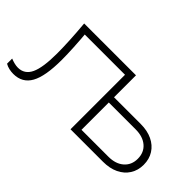

<svg xmlns="http://www.w3.org/2000/svg" viewBox="-61 -912 1273 1273"><g transform="rotate(45 575.5 -275.5)"><path d="M637 -354H917Q979 -354 1025 -332Q1071 -310 1096.5 -270Q1122 -230 1122 -177Q1122 -124 1096.5 -84Q1071 -44 1025 -22Q979 0 917 0H612V-536L637 -511H210L233 -529Q239 -465 242.5 -400Q246 -335 246 -285Q246 -131 207 -61Q168 9 84 9Q64 9 44 4.5Q24 0 7 -10V-58Q24 -51 42 -46.5Q60 -42 76 -42Q138 -42 166 -101Q194 -160 194 -293Q194 -345 190.5 -414Q187 -483 180 -560H666V-24L641 -49H918Q986 -49 1026 -84Q1066 -119 1066 -177Q1066 -236 1026 -270.5Q986 -305 918 -305H637Z"/></g></svg>

Font: Unbounded ExtraLight
Style: Regular
Weight: 250
Designer: Luke Prowse, Jean-Baptiste Morizot, Fátima Lázaro, Florian Runge
Foundry: NaN
Version: Version 1.701;gftools[0.9.28.dev5+ged2979d]